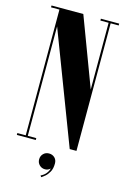

<svg xmlns="http://www.w3.org/2000/svg" viewBox="-132 -761 663 1003"><g transform="rotate(15 200.0 -260.0)"><path d="M17 0V-10H62.5V-690H17V-700H189L328.5 -329V-690H284V-700H383V-690H339.5V0H303L73.5 -602V-10H119.5V0ZM197 180.5 191.5 172.5Q224 157.5 234 123.5Q221.5 135.5 205 135.5Q187 135.5 174.8 123.2Q162.5 111 162.5 93Q162.5 74.5 174.8 62.2Q187 50 205 50Q223.5 50 235.8 61.8Q248 73.5 248 93Q248 121 237.8 139Q227.5 157 215.2 167Q203 177 197 180.5Z"/></g></svg>

Font: Imbue 100pt ExtraBold
Style: Regular
Weight: 800
Designer: Tyler Finck
Foundry: Etcetera Type Company
Version: Version 1.102; ttfautohint (v1.8.3)